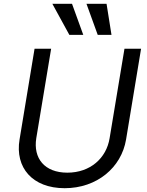

<svg xmlns="http://www.w3.org/2000/svg" viewBox="-20 -986 781 1019"><path d="M348 -801.1H421.9L362.2 -965.9H257.8ZM498.6 -801.1H571.7L545.5 -965.9H438.9ZM640.6 -727.3 561.8 -252.8C544.7 -146.3 458.8 -69.6 337.4 -69.6C215.9 -69.6 155.5 -146.3 172.6 -252.8L251.4 -727.3H163.4L83.8 -245.7C58.9 -96.6 152 12.8 323.2 12.8C494.3 12.8 624.3 -96.6 649.1 -245.7L728.7 -727.3Z"/></svg>

Font: TID UI
Style: Italic
Weight: 400
Italic angle: -9.39999°
Designer: The TID Project Authors
Foundry: Bakken & Bæck
Version: Version 1.001;hotconv 1.0.109;makeotfexe 2.5.65596